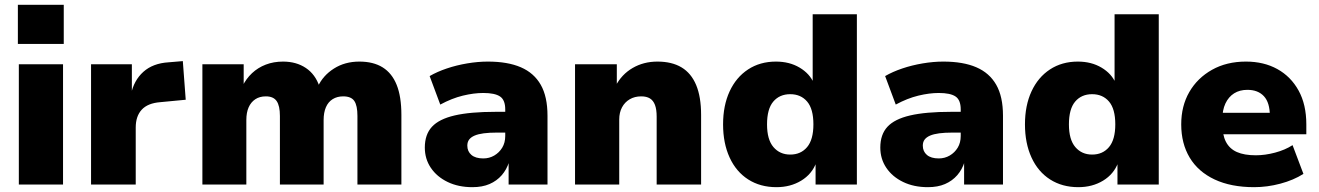

<svg xmlns="http://www.w3.org/2000/svg" viewBox="-20 -764 5460 795"><path d="M54 -582V-744H244V-582ZM58 0V-498H241V0Z M357 0V-498H526V-372H522Q534 -431 573.5 -466.5Q613 -502 678 -506L737 -511L749 -351L644 -341Q592 -337 567 -310Q542 -283 542 -236V0Z M818 0V-498H989V-407H984Q999 -438 1023.5 -461Q1048 -484 1080.5 -496.5Q1113 -509 1152 -509Q1207 -509 1246.5 -482.5Q1286 -456 1303 -405H1296Q1317 -451 1362.5 -480Q1408 -509 1468 -509Q1526 -509 1564.5 -485Q1603 -461 1622.5 -412.5Q1642 -364 1642 -288V0H1460V-284Q1460 -327 1447 -346Q1434 -365 1401 -365Q1376 -365 1357.5 -353.5Q1339 -342 1329.5 -320Q1320 -298 1320 -267V0H1139V-284Q1139 -326 1125.5 -345.5Q1112 -365 1081 -365Q1055 -365 1037 -353Q1019 -341 1009.5 -319.5Q1000 -298 1000 -267V0Z M1936 11Q1878 11 1833.5 -10.5Q1789 -32 1764 -69Q1739 -106 1739 -153Q1739 -207 1768.5 -239Q1798 -271 1862.5 -286Q1927 -301 2032 -301H2092V-215H2037Q2006 -215 1983 -212Q1960 -209 1945 -202.5Q1930 -196 1922.5 -186Q1915 -176 1915 -161Q1915 -137 1932 -122.5Q1949 -108 1981 -108Q2006 -108 2026.5 -120Q2047 -132 2059.5 -152.5Q2072 -173 2072 -201V-311Q2072 -350 2050.5 -364.5Q2029 -379 1981 -379Q1942 -379 1896.5 -368Q1851 -357 1803 -331L1759 -449Q1790 -467 1830 -480.5Q1870 -494 1914.5 -501.5Q1959 -509 2000 -509Q2082 -509 2136.5 -485.5Q2191 -462 2219 -413Q2247 -364 2247 -285V0H2086V-94H2088Q2078 -62 2057.5 -38.5Q2037 -15 2007 -2Q1977 11 1936 11Z M2361 0V-498H2534V-408H2529Q2554 -456 2599.5 -482.5Q2645 -509 2702 -509Q2762 -509 2802 -485Q2842 -461 2862.5 -412Q2883 -363 2883 -288V0H2699V-281Q2699 -311 2692 -329.5Q2685 -348 2671 -356.5Q2657 -365 2635 -365Q2608 -365 2587.5 -353Q2567 -341 2555.5 -319.5Q2544 -298 2544 -269V0Z M3195 11Q3128 11 3078 -21Q3028 -53 3001 -112Q2974 -171 2974 -249Q2974 -327 3001 -385.5Q3028 -444 3077.5 -476.5Q3127 -509 3193 -509Q3249 -509 3291 -484Q3333 -459 3350 -419H3345V-705H3528V0H3357V-91H3360Q3342 -43 3297.5 -16Q3253 11 3195 11ZM3252 -124Q3296 -124 3322 -155Q3348 -186 3348 -249Q3348 -313 3322 -343.5Q3296 -374 3252 -374Q3208 -374 3182 -343.5Q3156 -313 3156 -249Q3156 -186 3182.5 -155Q3209 -124 3252 -124Z M3822 11Q3764 11 3719.5 -10.5Q3675 -32 3650 -69Q3625 -106 3625 -153Q3625 -207 3654.5 -239Q3684 -271 3748.5 -286Q3813 -301 3918 -301H3978V-215H3923Q3892 -215 3869 -212Q3846 -209 3831 -202.5Q3816 -196 3808.5 -186Q3801 -176 3801 -161Q3801 -137 3818 -122.5Q3835 -108 3867 -108Q3892 -108 3912.5 -120Q3933 -132 3945.5 -152.5Q3958 -173 3958 -201V-311Q3958 -350 3936.5 -364.5Q3915 -379 3867 -379Q3828 -379 3782.5 -368Q3737 -357 3689 -331L3645 -449Q3676 -467 3716 -480.5Q3756 -494 3800.5 -501.5Q3845 -509 3886 -509Q3968 -509 4022.5 -485.5Q4077 -462 4105 -413Q4133 -364 4133 -285V0H3972V-94H3974Q3964 -62 3943.5 -38.5Q3923 -15 3893 -2Q3863 11 3822 11Z M4445 11Q4378 11 4328 -21Q4278 -53 4251 -112Q4224 -171 4224 -249Q4224 -327 4251 -385.5Q4278 -444 4327.5 -476.5Q4377 -509 4443 -509Q4499 -509 4541 -484Q4583 -459 4600 -419H4595V-705H4778V0H4607V-91H4610Q4592 -43 4547.5 -16Q4503 11 4445 11ZM4502 -124Q4546 -124 4572 -155Q4598 -186 4598 -249Q4598 -313 4572 -343.5Q4546 -374 4502 -374Q4458 -374 4432 -343.5Q4406 -313 4406 -249Q4406 -186 4432.5 -155Q4459 -124 4502 -124Z M5173 11Q5077 11 5009 -21Q4941 -53 4906 -111.5Q4871 -170 4871 -249Q4871 -325 4904.5 -383Q4938 -441 4998.5 -475Q5059 -509 5139 -509Q5213 -509 5269 -478Q5325 -447 5357 -389Q5389 -331 5389 -249V-208H5022V-297H5252L5238 -284Q5238 -339 5213.5 -365.5Q5189 -392 5145 -392Q5113 -392 5090 -377.5Q5067 -363 5054 -335.5Q5041 -308 5041 -267V-254Q5041 -206 5056 -177Q5071 -148 5101.5 -134.5Q5132 -121 5180 -121Q5218 -121 5259.5 -132Q5301 -143 5332 -163L5377 -44Q5336 -18 5281.5 -3.5Q5227 11 5173 11Z"/></svg>

Font: Nunito Sans 10pt Black
Style: Regular
Weight: 900
Designer: Vernon Adams
Foundry: Vernon Adams
Version: Version 3.101;gftools[0.9.27]